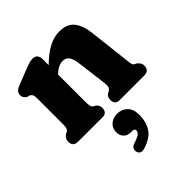

<svg xmlns="http://www.w3.org/2000/svg" viewBox="-198 -575 954 954"><g transform="rotate(-45 278.5 -98.0)"><path d="M221 -415.5V-372.5Q266.5 -416.5 303.2 -435Q340 -453.5 376 -453.5Q430 -453.5 455.2 -421.8Q480.5 -390 487 -334L512 -117Q514 -95.5 516.2 -87Q518.5 -78.5 526 -74L535 -70Q544.5 -62.5 550 -54.5Q555.5 -46.5 555.5 -34Q555.5 0 519.5 0H347.5Q315 0 315 -34Q315 -54 331 -65L341 -70Q349 -75 353 -83.5Q357 -92 354.5 -113L334 -273.5Q330 -305.5 318.5 -321.8Q307 -338 283.5 -338Q254 -338 221.5 -307L221 -306.5V-117Q221 -93.5 223.5 -84.2Q226 -75 234 -70L244 -65Q259.5 -53 259.5 -34Q259.5 0 227.5 0H56.5Q20.5 0 20.5 -34Q20.5 -46.5 25.5 -54.5Q30.5 -62.5 40.5 -70L50 -74Q57.5 -78.5 60.8 -86.8Q64 -95 64 -117V-296Q64 -314 60 -321.2Q56 -328.5 47 -333L35 -335.5Q14.5 -347 14.5 -366.5Q14.5 -379 21.8 -388Q29 -397 48 -404.5L129.5 -436.5Q152 -445.5 164.5 -448.8Q177 -452 188 -452Q204 -452 212.5 -441.8Q221 -431.5 221 -415.5ZM276.5 152.5Q250 152.5 236.2 138.2Q222.5 124 222.5 100Q222.5 72.5 242.2 55.5Q262 38.5 290 38.5Q322.5 38.5 343.8 59.2Q365 80 365 121Q365 171 342 205.5Q319 240 261.5 257Q246 261.5 236.5 255.8Q227 250 224.5 238Q222.5 226.5 227.8 217.2Q233 208 247.5 203.5Q280 193 290 184.2Q300 175.5 300 165Q300 152.5 285 152.5Z"/></g></svg>

Font: Fraunces 144pt S100
Style: Bold
Weight: 700
Version: Version 1.000; ttfautohint (v1.8.3)